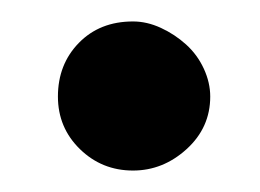

<svg xmlns="http://www.w3.org/2000/svg" viewBox="-20 -168 242 179"><path d="M104 -9Q75 -9 54.5 -29Q34 -49 34 -78Q34 -108 53.5 -128Q73 -148 104 -148Q117 -148 130 -142Q143 -136 153.5 -126.5Q164 -117 170 -104Q176 -91 176 -78Q176 -49 154 -29Q132 -9 104 -9Z"/></svg>

Font: Ekushey Ghorautra
Style: Regular
Weight: 400
Designer: Al Mamun Sumon
Foundry: Al Mamun Sumon
Version: Version 1.0